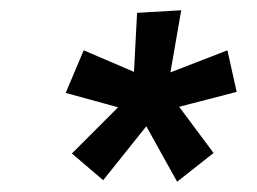

<svg xmlns="http://www.w3.org/2000/svg" viewBox="-20 -777 501 374"><path d="M120 -478 210 -568 108 -596 143 -679 241 -637 247 -752 333 -757 312 -636 423 -679 441 -598 329 -569 396 -479 325 -423 265 -531 181 -426Z"/></svg>

Font: Andada Pro ExtraBold
Style: Italic
Weight: 800
Italic angle: -6.99998°
Designer: Carolina Giovagnoli
Foundry: Huerta Tipografica
Version: Version 3.005; ttfautohint (v1.8.4)